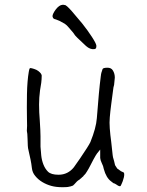

<svg xmlns="http://www.w3.org/2000/svg" viewBox="-20 -765 612 801"><path d="M400 -444 401 -450V-452Q401 -457 408 -477Q410 -482 427 -482.5Q444 -483 451 -471Q459 -458 459 -441Q457 -421 456 -411Q455 -405 453 -399V-398Q452 -391 451 -383Q450 -375 444 -330Q440 -300 438 -275Q436 -254 438 -229Q440 -202 444 -173Q449 -128 450 -118Q450 -112 456 -93Q458 -83 460 -76L469 -62L483 -52L484 -51Q489 -49 495 -46Q497 -46 498 -41Q499 -36 497 -26Q496 -23 492 -9Q488 1 487 3Q485 7 483 11L480 12Q473 11 464 4Q458 0 453 -1Q449 -4 444 -8Q423 -23 413 -60Q411 -68 410 -72Q406 -81 404 -86Q402 -91 400 -96Q399 -101 398 -106Q398 -111 398 -121V-141L385 -125Q381 -120 370 -100Q364 -88 357 -75Q350 -61 343 -50Q337 -39 328 -31L327 -29L323 -26L319 -22L314 -18L312 -16Q305 -12 301 -8L289 5Q287 6 285 9Q276 13 263 15Q258 16 239 16Q214 16 194 10.5Q174 5 156.5 -5.5Q139 -16 127 -31Q115 -45 113 -64Q111 -82 107.5 -99Q104 -116 100 -133Q96 -149 96 -157Q96 -171 95 -185Q94 -195 94 -205V-206Q93 -213 92 -219Q92 -228 93 -240Q93 -248 92.5 -269Q92 -290 92 -316.5Q92 -343 92.5 -371.5Q93 -400 95 -424Q97 -448 100 -465Q102 -477 104 -480H105Q105 -481 107 -481Q111 -481 122 -477.5Q133 -474 139.5 -469Q146 -464 150 -459Q154 -453 154 -450Q154 -434 152 -419Q149 -404 147 -388Q145 -373 144 -358Q143 -343 143 -329Q143 -296 146 -262Q149 -216 149 -196V-153Q149 -147 152 -117Q154 -97 161 -79Q168 -61 180 -49Q193 -36 224 -36Q244 -36 260 -44Q276 -52 288 -67Q299 -82 314 -104Q350 -157 357 -172Q381 -231 384 -272Q393 -390 400 -443ZM200 -694Q200 -694 199 -697Q199 -707 213 -726Q227 -744 241 -745Q244 -745 245 -745Q247 -744 250 -744Q256 -745 279 -719Q300 -695 323 -667Q346 -638 363.5 -611Q381 -584 382 -575Q383 -560 373 -560Q356 -558 339 -573Q323 -588 303 -607Q293 -616 285 -629Q284 -631 267 -650Q259 -660 250 -666Q241 -671 228 -678Q222 -681 213 -684Q201 -686 200 -694Z"/></svg>

Font: ToneOZ-Pinyin-Tsuipita-TC
Style: Regular
Weight: 400
Designer: ÂÆ£ÂøóÂáåJeffrey Xuan(jeffreyx@gmail.com, ToneOZ.com) ÈòøÂù§(cjkFonts)
Foundry: ToneOZ
Version: Version 0.24071